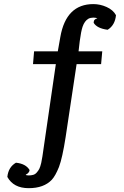

<svg xmlns="http://www.w3.org/2000/svg" viewBox="-20 -726 617 957"><path d="M123 211.9Q47.4 211.9 16.6 155.8Q21.5 106.9 59.6 85Q109.4 90.3 127.4 121.6Q127.4 127.4 122.1 134.3Q116.7 141.1 108.4 144.5V145Q110.4 148.4 123 148.4Q135.3 148.4 145.5 145.5Q155.8 142.6 163.6 133.3Q171.4 124.5 176 115.2Q180.7 106 185.5 85.9Q188 75.2 191.4 53.7Q194.8 32.2 199.2 0L258.3 -406.2H144.5L149.9 -470.2H268.1L280.8 -542Q309.6 -705.6 445.3 -705.6Q479 -705.6 511.2 -691.2Q543.5 -676.8 558.1 -650.4Q553.2 -600.1 516.6 -577.6Q463.4 -584.5 446.8 -612.3Q446.8 -631.3 465.3 -634.3Q459 -638.2 445.3 -638.2Q431.6 -638.2 420.9 -632.8Q401.4 -621.6 391.6 -592.8Q383.8 -569.3 377.4 -520.5L371.6 -470.2H489.7L483.9 -406.2H361.8L307.1 -42.5Q291 61.5 273.9 106.4Q256.3 150.4 238.3 169.9Q198.7 211.9 123 211.9Z"/></svg>

Font: Sancreek
Style: Regular
Weight: 400
Designer: Vernon Adams
Foundry: Vernon Adams
Version: Version 1.100; ttfautohint (v1.8.4.7-5d5b)